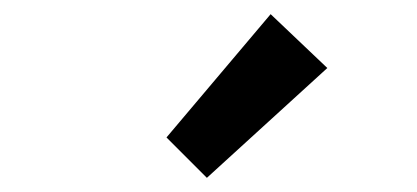

<svg xmlns="http://www.w3.org/2000/svg" viewBox="-20 -824 589 271"><path d="M272 -573 215 -630 362 -804 442 -728Z"/></svg>

Font: Giro Semibold
Style: Regular
Weight: 600
Designer: Paul D. Hunt
Foundry: Adobe Systems Incorporated
Version: Version 1.000;PS 1.0;hotconv 1.0.88;makeotf.lib2.5.647800